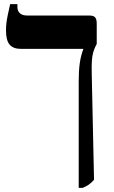

<svg xmlns="http://www.w3.org/2000/svg" viewBox="-20 -667 552 927"><path d="M360 240V-273Q360 -325 365 -361Q370 -397 382 -429V-431H81Q44 -431 26.5 -451.5Q9 -472 9 -520Q9 -539 11 -556Q13 -573 17.5 -594.5Q22 -616 29 -647H64V-633Q64 -614 76 -603Q88 -592 112 -592H412Q431 -592 439 -583.5Q447 -575 447 -553V-455Q436 -435 430.5 -416Q425 -397 423.5 -372Q422 -347 423 -307L434 201Q421 216 408.5 224.5Q396 233 379 240Z"/></svg>

Font: Noto Serif Hebrew
Style: Bold
Weight: 700
Version: Version 2.003